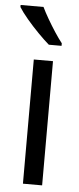

<svg xmlns="http://www.w3.org/2000/svg" viewBox="-61 -862 340 827"><g transform="rotate(5 109.5 -449.0)"><path d="M154 -66H71V-603H154ZM93 -832Q104 -809 120 -781.5Q136 -754 153 -728Q170 -702 185 -683V-672H130Q110 -689 82.5 -717Q55 -745 31 -773.5Q7 -802 -6 -823V-832Z"/></g></svg>

Font: Noto Sans Malayalam UI Condensed
Style: Regular
Weight: 400
Width: 3
Designer: Jelle Bosma - Monotype Design Team
Foundry: Monotype Imaging Inc.
Version: Version 2.104; ttfautohint (v1.8.4.7-5d5b)